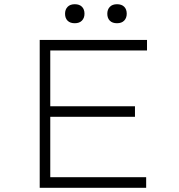

<svg xmlns="http://www.w3.org/2000/svg" viewBox="-20 -889 847 909"><path d="M168 0V-700H676V-650H218V-50H672V0ZM195 -336V-386H619V-336ZM534 -779Q512 -779 500 -791Q488 -803 488 -824Q488 -844 500 -856.5Q512 -869 534 -869Q556 -869 568 -857Q580 -845 580 -824Q580 -804 568 -791.5Q556 -779 534 -779ZM334 -779Q312 -779 300 -791Q288 -803 288 -824Q288 -844 300 -856.5Q312 -869 334 -869Q356 -869 368 -857Q380 -845 380 -824Q380 -804 368 -791.5Q356 -779 334 -779Z"/></svg>

Font: Lexend Peta ExtraLight
Style: Regular
Weight: 250
Version: Version 1.007